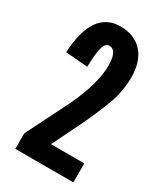

<svg xmlns="http://www.w3.org/2000/svg" viewBox="-179 -784 737 859"><g transform="rotate(30 189.0 -355.0)"><path d="M338 -534Q338 -510 334.5 -485Q331 -460 327.5 -443.5Q324 -427 313.5 -398.5Q303 -370 299 -359.5Q295 -349 279.5 -314Q264 -279 260 -270L176 -98H348V0H48V-80L163 -310Q223 -441 223 -529Q223 -610 183 -610Q162 -610 153.5 -580Q145 -550 143 -479L29 -488Q40 -710 183 -710Q255 -710 296.5 -664.5Q338 -619 338 -534Z"/></g></svg>

Font: Gully ECD Medium
Style: Regular
Weight: 500
Width: 2
Designer: jaikishan Patel
Foundry: MagicType
Version: Version 1.000;Glyphs 3.2 (3242)